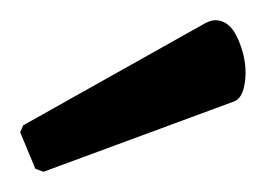

<svg xmlns="http://www.w3.org/2000/svg" viewBox="-20 -703 263 190"><path d="M15 -536 0 -572 3 -579 183 -680Q189 -683 193 -683Q207 -683 215 -665.5Q223 -648 223 -631Q223 -620 220 -612Q217 -604 210 -602L23 -533Z"/></svg>

Font: Quattrocento Sans
Style: Bold
Weight: 700
Designer: Pablo Impallari
Foundry: Pablo Impallari, Igino Marini, Brenda Gallo
Version: Version 2.000